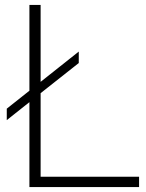

<svg xmlns="http://www.w3.org/2000/svg" viewBox="-20 -760 594 780"><path d="M99.5 0V-345L7.5 -272V-318.5L99.5 -391.5V-740H145V-427.5L300 -550.5V-504L145 -381.5V-42H545V0Z"/></svg>

Font: Encode Sans SemiExpanded SemiExpanded ExtraLight
Style: Regular
Weight: 200
Width: 6
Designer: Multiple Designers
Foundry: Impallari Type
Version: Version 3.000; ttfautohint (v1.8.3) -l 8 -r 50 -G 200 -x 14 